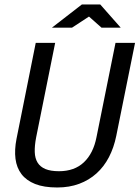

<svg xmlns="http://www.w3.org/2000/svg" viewBox="-29 -830 624 859"><path d="M491.2 -222.2Q480.5 -169.4 458.3 -126.7Q436 -84 402.6 -54Q369.1 -23.9 325.2 -7.6Q281.2 8.8 227.1 8.8Q167.5 8.8 128.2 -6.8Q88.9 -22.5 67.1 -51Q45.4 -79.6 40.3 -119.6Q35.2 -159.7 44.9 -209L130.9 -638.2H217.8L132.8 -215.8Q125.5 -178.2 126.5 -149.9Q127.4 -121.6 139.2 -102.5Q150.9 -83.5 174.3 -73.7Q197.8 -64 234.9 -64Q304.2 -64 346.4 -104Q388.7 -144 402.8 -216.8L487.8 -638.2H575.2ZM511.2 -706.1H425.3L369.1 -755.9L293 -706.1H203.1L337.4 -810.1H419.4ZM-8.8 -638.2Z"/></svg>

Font: Code New Roman
Style: Italic
Weight: 400
Italic angle: -11°
Monospace: yes
Designer: Sam Radian
Foundry: Code New Roman
Version: Version 1.508 October 19, 2014